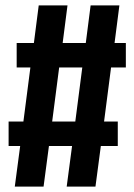

<svg xmlns="http://www.w3.org/2000/svg" viewBox="-20 -694 500 714"><path d="M393 -443 367 -242H418V-151H355L335 0H228L248 -151H162L142 0H35L55 -151H12V-242H67L93 -443H42V-534H106L124 -674H231L213 -534H299L317 -674H424L406 -534H448V-443ZM286 -443H200L174 -242H260Z"/></svg>

Font: Fira Sans Compressed SemiBold
Style: Regular
Weight: 600
Width: 1
Designer: bBox Type GmbH & Carrois Corporate GbR & Edenspiekermann AG
Foundry: bBox Type GmbH & Carrois Corporate GbR & Edenspiekermann AG
Version: Version 4.301